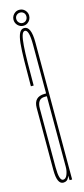

<svg xmlns="http://www.w3.org/2000/svg" viewBox="-111 -704 322 733"><g transform="rotate(-15 50.0 -337.5)"><path d="M68 0 67 -22V-363Q67 -476 67 -535.5Q67 -595 50.5 -595V-606Q78 -606 78 -542.2Q78 -478.5 78 -366V0ZM43 3Q18 3 18 -54Q18 -111 18 -183Q18 -255 18 -299Q18 -343 61 -343Q67 -343 73 -343V-332Q67 -332 58.5 -332Q29 -332 29 -293.8Q29 -255.5 29 -183Q29 -116 29 -62Q29 -8 45 -8Q55.5 -8 61.2 -22.2Q67 -36.5 67 -53L70.5 -39Q70.5 -24 64.2 -10.5Q58 3 43 3ZM18 -384.5Q18 -443 18.8 -485Q19.5 -527 22.2 -553.8Q25 -580.5 31.8 -593.2Q38.5 -606 50.5 -606L51.5 -600L50.5 -595Q42.5 -595 38.2 -581.2Q34 -567.5 32 -540.8Q30 -514 29.5 -474.8Q29 -435.5 29 -384.5ZM50.5 -615Q38 -615 28.8 -624.2Q19.5 -633.5 19.5 -647Q19.5 -655 23.5 -662Q27.5 -669 34.5 -673.5Q41.5 -678 50.5 -678Q64 -678 72.8 -668.5Q81.5 -659 81.5 -647Q81.5 -638.5 77.5 -631.2Q73.5 -624 66.5 -619.5Q59.5 -615 50.5 -615ZM50.5 -626Q59 -626 64.8 -632Q70.5 -638 70.5 -647Q70.5 -656 64.8 -661.5Q59 -667 50.5 -667Q42.5 -667 36.5 -661.5Q30.5 -656 30.5 -647Q30.5 -638 36.5 -632Q42.5 -626 50.5 -626Z"/></g></svg>

Font: Anybody UltraCondensed Thin
Style: Regular
Weight: 100
Width: 1
Designer: Tyler Finck
Foundry: Etcetera Type Company
Version: Version 1.110